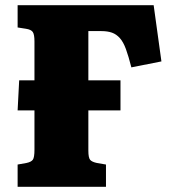

<svg xmlns="http://www.w3.org/2000/svg" viewBox="-20 -721 657 741"><path d="M48 0V-86L82 -92Q101 -96 107 -105Q113 -114 113 -143V-295H48L54 -411H113V-561Q113 -588 106.5 -597.5Q100 -607 80 -610L48 -615V-701H573L603 -484L487 -461Q476 -504 466 -531.5Q456 -559 442.5 -574Q429 -589 412 -595Q395 -601 371 -601H321V-411H445V-295H321V-140Q321 -112 328 -104Q335 -96 354 -92L389 -86V0Z"/></svg>

Font: Literata ExtraBold
Style: Regular
Weight: 800
Designer: Latin by Veronika Burian and Jose Scaglione. Greek by Irene Vlachou. Cyrillic by Vera Evstafieva.
Foundry: TypeTogether
Version: Version 3.103;gftools[0.9.29]